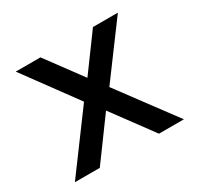

<svg xmlns="http://www.w3.org/2000/svg" viewBox="-119 -662 824 801"><g transform="rotate(-30 293.5 -261.5)"><path d="M350 -272 536 -523H416L290 -351L163 -523H44L228 -272L27 0H147L289 -194L432 0H552Z"/></g></svg>

Font: Cheyenne Sans Medium
Style: Regular
Weight: 500
Designer: The Public Sans project authors (U.S. Web Design System), Libre Franklin designed by Pablo Impallari and Rodrigo Fuenzal
Foundry: The Cheyenne Sans Project Authors
Version: Version 2.007